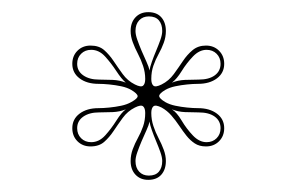

<svg xmlns="http://www.w3.org/2000/svg" viewBox="-20 -748 489 316"><path d="M224 -452Q211 -452 203 -460.5Q195 -469 195 -483Q195 -493 198.5 -502.5Q202 -512 207 -521Q212 -530 215.5 -540Q219 -550 219 -562Q219 -570 215.5 -573Q212 -576 202 -571Q190 -565 182 -554Q174 -543 167 -532.5Q160 -522 151.5 -514.5Q143 -507 129 -507Q116 -507 107.5 -515.5Q99 -524 99 -537Q99 -552 111 -561Q123 -570 142 -570Q150 -570 160 -571Q170 -572 179.5 -574Q189 -576 196 -580Q207 -586 206.5 -590Q206 -594 196 -600Q189 -604 179.5 -606Q170 -608 160 -609Q150 -610 142 -610Q123 -610 111 -619Q99 -628 99 -643Q99 -656 107.5 -664.5Q116 -673 129 -673Q143 -673 151.5 -665.5Q160 -658 167 -647.5Q174 -637 182 -626Q190 -615 202 -609Q212 -604 215.5 -607Q219 -610 219 -618Q219 -629 215.5 -639.5Q212 -650 207 -659.5Q202 -669 198.5 -678.5Q195 -688 195 -697Q195 -711 203 -719.5Q211 -728 224 -728Q238 -728 245.5 -719.5Q253 -711 253 -697Q253 -687 249.5 -677.5Q246 -668 241 -659Q236 -650 232.5 -640Q229 -630 229 -618Q229 -610 232.5 -607Q236 -604 246 -609Q258 -615 266 -626Q274 -637 281 -647.5Q288 -658 297 -665.5Q306 -673 319 -673Q332 -673 340.5 -664.5Q349 -656 349 -643Q349 -628 337 -619Q325 -610 306 -610Q298 -610 288 -609Q278 -608 268.5 -606Q259 -604 252 -600Q242 -594 242 -590Q242 -586 252 -580Q259 -576 268.5 -574Q278 -572 288 -571Q298 -570 306 -570Q325 -570 337 -561Q349 -552 349 -537Q349 -524 340.5 -515.5Q332 -507 319 -507Q308 -507 300.5 -512Q293 -517 287 -524.5Q281 -532 275 -541Q269 -550 262 -558Q255 -566 246 -571Q236 -576 232.5 -573Q229 -570 229 -562Q229 -551 232.5 -540.5Q236 -530 241 -520.5Q246 -511 249.5 -501.5Q253 -492 253 -483Q253 -469 245.5 -460.5Q238 -452 224 -452ZM226 -632Q227 -638 230 -646.5Q233 -655 237 -664.5Q241 -674 244 -682.5Q247 -691 247 -697Q247 -708 241.5 -714.5Q236 -721 225 -721Q215 -721 209 -714.5Q203 -708 203 -697Q203 -691 206 -682.5Q209 -674 213 -664.5Q217 -655 221 -646.5Q225 -638 226 -632ZM143 -617Q154 -617 165.5 -616.5Q177 -616 187 -612Q180 -618 171.5 -631Q163 -644 153 -655Q143 -666 130 -666Q120 -666 113.5 -659.5Q107 -653 107 -643Q107 -631 117 -624Q127 -617 143 -617ZM130 -514Q143 -514 153 -525Q163 -536 171.5 -549.5Q180 -563 187 -568Q177 -564 165.5 -563.5Q154 -563 143 -563Q127 -563 117 -556Q107 -549 107 -537Q107 -527 113.5 -520.5Q120 -514 130 -514ZM225 -459Q236 -459 241.5 -465.5Q247 -472 247 -483Q247 -489 244 -497.5Q241 -506 237 -515.5Q233 -525 230 -533.5Q227 -542 226 -548Q225 -542 221 -533.5Q217 -525 213 -515.5Q209 -506 206 -497.5Q203 -489 203 -483Q203 -472 209 -465.5Q215 -459 225 -459ZM320 -514Q330 -514 336.5 -520.5Q343 -527 343 -537Q343 -549 333.5 -556Q324 -563 307 -563Q296 -563 284.5 -563.5Q273 -564 263 -568Q271 -563 279 -549.5Q287 -536 297.5 -525Q308 -514 320 -514ZM307 -617Q324 -617 333.5 -624Q343 -631 343 -643Q343 -653 336.5 -659.5Q330 -666 320 -666Q308 -666 297.5 -655Q287 -644 279 -631Q271 -618 263 -612Q273 -616 284.5 -616.5Q296 -617 307 -617Z"/></svg>

Font: Kalnia Glaze Thin
Style: Regular
Weight: 100
Version: Version 1.110